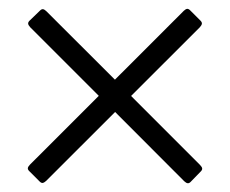

<svg xmlns="http://www.w3.org/2000/svg" viewBox="-20 -558 521 435"><path d="M48.3 -496.4 203.8 -340.9 47.9 -185C42.3 -179 41.5 -175.4 45.8 -170.8L70.3 -146.3C74.9 -142 78.5 -142.8 84.5 -148.1L240.8 -304.3L397.4 -147.4C403.4 -142 407 -141.3 411.6 -145.6L435.4 -170.1C439.6 -174.7 438.9 -178.3 433.2 -184.3L277 -340.6L432.9 -496.4C438.2 -502.5 438.9 -506 434.7 -510.7L410.2 -535.2C405.5 -539.4 402 -538.7 396.3 -533.4L240.4 -377.5L84.9 -532.7C79.2 -538 75.6 -538.7 71 -534.4L46.5 -510.7C42.3 -506 43 -502.5 48.3 -496.4Z"/></svg>

Font: Margiela Serif Medium
Style: Regular
Weight: 500
Designer: Andreas Faust, Stefan Endress
Version: Version 1.002;FEAKit 1.0